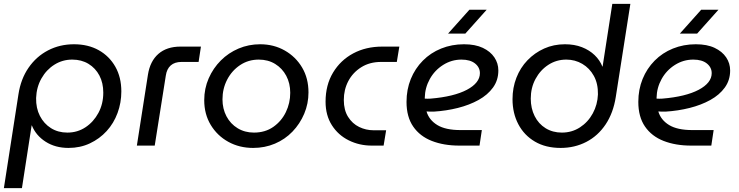

<svg xmlns="http://www.w3.org/2000/svg" viewBox="-20 -750 3808 989"><path d="M0 219 75 -264Q87 -343 127 -401Q167 -459 227.5 -490.5Q288 -522 361 -522Q434 -522 488.5 -491.5Q543 -461 574 -406.5Q605 -352 605 -279Q605 -221 585.5 -168Q566 -115 529.5 -75Q493 -35 443 -11.5Q393 12 333 12Q265 12 215 -20Q165 -52 144 -104H143L93 219ZM327 -67Q379 -67 420.5 -94.5Q462 -122 487 -168.5Q512 -215 512 -273Q512 -323 492 -361Q472 -399 436 -421Q400 -443 352 -443Q302 -443 260.5 -417Q219 -391 193.5 -346Q168 -301 166 -245Q165 -193 185.5 -153Q206 -113 242.5 -90Q279 -67 327 -67Z M685 0 742 -365Q753 -435 796 -472.5Q839 -510 910 -510H1015L1003 -431H915Q880 -431 859.5 -413Q839 -395 834 -360L777 0Z M1284 12Q1213 12 1156 -19.5Q1099 -51 1065.5 -106.5Q1032 -162 1032 -234Q1032 -294 1055 -346.5Q1078 -399 1117.5 -438.5Q1157 -478 1209 -500Q1261 -522 1320 -522Q1390 -522 1446.5 -490Q1503 -458 1536 -402.5Q1569 -347 1569 -274Q1569 -216 1547 -164Q1525 -112 1486.5 -72Q1448 -32 1396 -10Q1344 12 1284 12ZM1288 -67Q1346 -67 1388 -96.5Q1430 -126 1452.5 -172.5Q1475 -219 1475 -272Q1475 -321 1454.5 -359.5Q1434 -398 1397.5 -420.5Q1361 -443 1313 -443Q1259 -443 1216.5 -414.5Q1174 -386 1150 -339.5Q1126 -293 1126 -238Q1126 -190 1146.5 -151Q1167 -112 1204 -89.5Q1241 -67 1288 -67Z M1895 0Q1831 0 1776.5 -27Q1722 -54 1689.5 -105Q1657 -156 1657 -226Q1657 -312 1695.5 -376Q1734 -440 1799.5 -475Q1865 -510 1949 -510H2037L2024 -431H1943Q1884 -431 1840.5 -403.5Q1797 -376 1774 -332Q1751 -288 1751 -235Q1751 -183 1773 -148Q1795 -113 1830 -96Q1865 -79 1904 -79H1969L1956 0Z M2346 0Q2266 0 2204.5 -24Q2143 -48 2108.5 -98Q2074 -148 2074 -225Q2074 -289 2096 -343Q2118 -397 2158 -437.5Q2198 -478 2252.5 -500Q2307 -522 2370 -522Q2428 -522 2467 -503.5Q2506 -485 2526.5 -454.5Q2547 -424 2547 -387Q2547 -337 2519.5 -299Q2492 -261 2445 -235Q2398 -209 2338.5 -194Q2279 -179 2214 -175Q2203 -175 2194 -175Q2185 -175 2177 -176Q2190 -132 2232.5 -106Q2275 -80 2352 -80H2462L2450 0ZM2168 -242Q2175 -242 2182.5 -241.5Q2190 -241 2198 -242Q2258 -247 2305 -258.5Q2352 -270 2385 -287.5Q2418 -305 2435 -326.5Q2452 -348 2452 -373Q2452 -403 2427 -423Q2402 -443 2357 -443Q2306 -443 2262.5 -415.5Q2219 -388 2194 -343Q2169 -298 2168 -246Q2168 -245 2168 -244.5Q2168 -244 2168 -242ZM2288 -577 2398 -700H2487L2377 -577Z M2868 12Q2791 12 2735.5 -20.5Q2680 -53 2650 -110Q2620 -167 2620 -239Q2620 -298 2640 -349.5Q2660 -401 2697 -439.5Q2734 -478 2783 -500Q2832 -522 2890 -522Q2939 -522 2977.5 -507Q3016 -492 3043 -466Q3070 -440 3083 -407H3084L3134 -730H3227L3152 -251Q3139 -168 3099.5 -109Q3060 -50 3000 -19Q2940 12 2868 12ZM2874 -67Q2926 -67 2967.5 -94Q3009 -121 3033.5 -166Q3058 -211 3060 -264Q3061 -319 3039 -359Q3017 -399 2979.5 -421Q2942 -443 2897 -443Q2846 -443 2804.5 -416Q2763 -389 2738.5 -343.5Q2714 -298 2714 -242Q2714 -192 2734 -152Q2754 -112 2790.5 -89.5Q2827 -67 2874 -67Z M3540 0Q3460 0 3398.5 -24Q3337 -48 3302.5 -98Q3268 -148 3268 -225Q3268 -289 3290 -343Q3312 -397 3352 -437.5Q3392 -478 3446.5 -500Q3501 -522 3564 -522Q3622 -522 3661 -503.5Q3700 -485 3720.5 -454.5Q3741 -424 3741 -387Q3741 -337 3713.5 -299Q3686 -261 3639 -235Q3592 -209 3532.5 -194Q3473 -179 3408 -175Q3397 -175 3388 -175Q3379 -175 3371 -176Q3384 -132 3426.5 -106Q3469 -80 3546 -80H3656L3644 0ZM3362 -242Q3369 -242 3376.5 -241.5Q3384 -241 3392 -242Q3452 -247 3499 -258.5Q3546 -270 3579 -287.5Q3612 -305 3629 -326.5Q3646 -348 3646 -373Q3646 -403 3621 -423Q3596 -443 3551 -443Q3500 -443 3456.5 -415.5Q3413 -388 3388 -343Q3363 -298 3362 -246Q3362 -245 3362 -244.5Q3362 -244 3362 -242ZM3482 -577 3592 -700H3681L3571 -577Z"/></svg>

Font: MuseoModerno
Style: Italic
Weight: 400
Italic angle: -9°
Designer: Pablo Cosgaya, Héctor Gatti, Marcela Romero, and the Authors of The MuseoModerno Project.
Foundry: Omnibus-Type Team
Version: Version 1.003